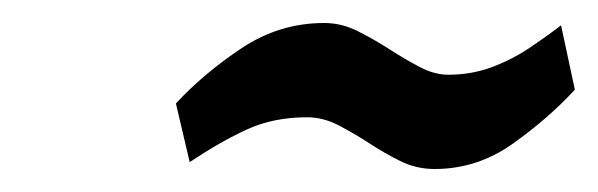

<svg xmlns="http://www.w3.org/2000/svg" viewBox="-20 -681 520 167"><path d="M358 -534Q342 -534 328 -541Q314 -548 301 -556.5Q288 -565 274.5 -572Q261 -579 247 -579Q218 -579 195 -568.5Q172 -558 145 -540L133 -591Q157 -617 190 -639Q223 -661 262 -661Q277 -661 291 -654Q305 -647 319 -638Q333 -629 345.5 -622.5Q358 -616 370 -616Q390 -616 407.5 -622.5Q425 -629 440 -639Q455 -649 468 -659L480 -603Q457 -578 426 -556Q395 -534 358 -534Z"/></svg>

Font: Exo Thin
Style: Bold Italic
Weight: 700
Italic angle: -9°
Version: Version 2.000